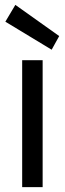

<svg xmlns="http://www.w3.org/2000/svg" viewBox="-20 -768 265 788"><path d="M71 0V-521H155V0ZM192 -564 2 -679 43 -748 223 -620Z"/></svg>

Font: DM Sans 10pt
Style: Regular
Weight: 400
Version: Version 4.004;gftools[0.9.30]